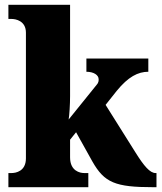

<svg xmlns="http://www.w3.org/2000/svg" viewBox="-20 -780 673 800"><path d="M15 0H348V-59H330C314 -59 272 -67 272 -124V-198L297 -229L365 -107C415 -19 460 0 619 0H632V-59H628C605 -59 580 -88 545 -144L420 -343L466 -401C514 -460 555 -481 598 -481V-536H340V-481C371 -481 391 -467 391 -450C391 -446 392 -437 383 -427L266 -282C269 -299 272 -345 272 -379V-760H15V-701H29C44 -701 88 -694 88 -644V-120C88 -66 45 -59 29 -59H15Z"/></svg>

Font: Noto Serif Ethiopic SemiCondensed Black
Style: Regular
Weight: 900
Width: 4
Designer: Monotype Design Team
Foundry: Monotype Imaging Inc.
Version: Version 2.102